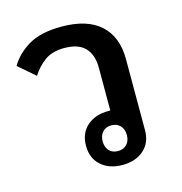

<svg xmlns="http://www.w3.org/2000/svg" viewBox="-90 -643 696 736"><g transform="rotate(-15 258.0 -274.5)"><path d="M308 12Q256 12 223.5 -16.5Q191 -45 191 -95Q191 -145 223.5 -173.5Q256 -202 308 -202H316V-372Q316 -423 289.5 -451Q263 -479 207 -479Q159 -479 129 -457Q99 -435 79 -403L13 -460Q40 -505 88.5 -533Q137 -561 218 -561Q320 -561 372.5 -513Q425 -465 425 -377V-95Q425 -45 392.5 -16.5Q360 12 308 12ZM305 -44Q327 -44 340 -58Q353 -72 353 -95Q353 -118 340 -132Q327 -146 305 -146Q283 -146 270 -132Q257 -118 257 -95Q257 -72 270 -58Q283 -44 305 -44Z"/></g></svg>

Font: IBM Plex Sans Thai Looped Medium
Style: Regular
Weight: 500
Designer: Mike Abbink, Paul van der Laan, Pieter van Rosmalen, Ben Mitchell, Mark Frömberg
Foundry: Bold Monday
Version: Version 1.1